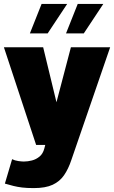

<svg xmlns="http://www.w3.org/2000/svg" viewBox="-29 -742 584 983"><path d="M33 73Q47 80 64.5 82.5Q82 85 93 85Q113 85 134.5 79.5Q156 74 173.5 59.5Q191 45 198 18L334 -500H535L336 78Q321 123 299 155Q277 187 240.5 204Q204 221 144 221Q108 221 84 218Q60 215 40 210Q20 205 -4 198ZM-9 -500H192L313 0H156ZM369 -722H500L400 -571H309ZM184 -722H315L215 -571H124Z"/></svg>

Font: Moderustic ExtraBold
Style: Regular
Weight: 800
Designer: Tural Alisoy
Foundry: TAFT Foundry
Version: Version 2.120